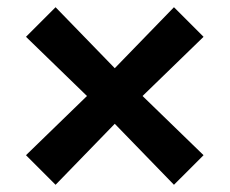

<svg xmlns="http://www.w3.org/2000/svg" viewBox="-20 -521 636 532"><path d="M134 -9 52 -91 221 -255 52 -419 134 -501 298 -332 462 -501 544 -419 375 -255 544 -91 462 -9 298 -178Z"/></svg>

Font: Von Semi
Style: Regular
Weight: 600
Version: Version 4.000; ttfautohint (v1.8.4.7-5d5b)